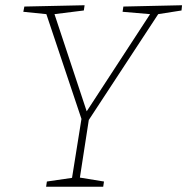

<svg xmlns="http://www.w3.org/2000/svg" viewBox="-20 -713 715 733"><path d="M673 -673 584 -659 319 -255 285 -35 377 -20 374 0H156L159 -20L255 -34L291 -259L157 -659L69 -668L73 -688L303 -693L300 -673L188 -659L311 -288L553 -659L448 -668L451 -688L675 -693Z"/></svg>

Font: Bitter Pro ExtraLight
Style: Italic
Weight: 275
Italic angle: -9°
Designer: Sol Matas, and Bitter project Authors
Foundry: Sol Matas
Version: Version 1.010